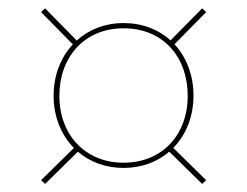

<svg xmlns="http://www.w3.org/2000/svg" viewBox="-20 -572 600 466"><path d="M449.6 -339.9C449.6 -389 432.9 -432.9 403.5 -464.6L480.3 -542.6L470.6 -551.7L394 -474C365 -500.3 326 -516 279.9 -516C234.5 -516 195.4 -500.2 166.3 -473.7L89.4 -551.7L79.7 -542.6L156.8 -464.3C127.2 -432.7 110.1 -388.9 110.1 -339.9C110.1 -289 128.3 -244.4 159.4 -212.9L79.7 -134.7L89.4 -125.6L169.1 -203.8C198 -179 236.1 -164.4 279.8 -164.4C323.8 -164.4 361.9 -179 390.8 -203.9L470.6 -125.6L480.3 -134.7L400.6 -213C431.5 -244.5 449.6 -289.1 449.6 -339.9ZM124.1 -339.4C124.1 -433.3 184.6 -503.3 279.8 -503.3C377.1 -503.3 435.6 -432.7 435.6 -339.4C435.6 -244.7 373.7 -177.1 279.8 -177.1C187.4 -177.1 124.1 -244.3 124.1 -339.4Z"/></svg>

Font: Fira Sans Hair
Style: Regular
Weight: 100
Designer: bBox Type GmbH & Carrois Corporate GbR & Edenspiekermann AG
Foundry: bBox Type GmbH & Carrois Corporate GbR & Edenspiekermann AG
Version: Version 4.300;PS 004.300;hotconv 1.0.88;makeotf.lib2.5.64775